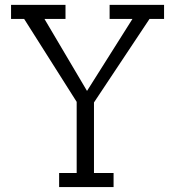

<svg xmlns="http://www.w3.org/2000/svg" viewBox="-20 -760 701 780"><path d="M587.4 -683.1 361.8 -343.8V-57.1H441.4V0H220.2V-57.1H291.5V-346.2L78.1 -683.1H24.9V-740.2H246.1V-683.1H160.6L333.5 -390.6L518.1 -683.1H425.3V-740.2H646.5V-683.1Z"/></svg>

Font: Twentytwelve Slab Light
Style: TwentytwelveSlab
Weight: 300
Designer: Domenico Catapano
Version: Version 1.00 2012